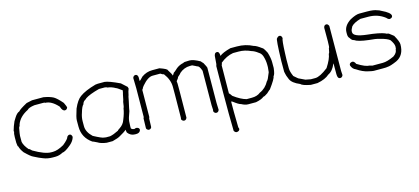

<svg xmlns="http://www.w3.org/2000/svg" viewBox="-55 -875 3185 1460"><g transform="rotate(-15 1538.0 -144.5)"><path d="M226.1 -462.9H315.9Q365.2 -454.1 392.1 -439.5Q417 -424.8 454.6 -380.9Q470.2 -347.7 470.2 -341.8Q463.9 -324.2 448.7 -324.2Q428.7 -324.2 417.5 -361.3Q366.7 -418 317.9 -418Q317.9 -421.4 304.2 -421.9H233.9Q187 -415.5 175.3 -400.4Q108.4 -367.2 87.4 -310.5Q87.4 -301.3 77.6 -287.1Q67.9 -235.8 67.9 -224.6V-177.7Q73.7 -147.9 105 -111.3Q112.3 -111.3 128.4 -93.8Q215.3 -43 265.1 -43H278.8Q315.4 -43 366.7 -72.3Q410.2 -107.4 413.6 -125Q422.4 -136.7 433.1 -136.7Q448.7 -136.7 452.6 -115.2V-113.3Q444.3 -83 415.5 -58.6Q369.1 -19 345.2 -17.6Q317.9 -2 286.6 -2H267.1Q226.1 -2 192.9 -15.6Q166.5 -24.9 124.5 -46.9Q106.9 -53.7 62 -97.7Q40 -127 34.7 -150.4Q28.8 -150.4 26.9 -181.6V-224.6Q26.9 -253.9 32.7 -265.6Q30.8 -269 30.8 -273.4Q40.5 -309.1 56.2 -343.8L71.8 -369.1Q90.8 -399.9 110.8 -406.2Q121.1 -420.4 181.2 -453.1Q185.5 -453.1 226.1 -462.9Z M742.2 -455.1H794.9Q826.2 -452.6 912.1 -412.1L955.1 -373L959 -359.4Q950.7 -340.3 945.3 -310.5Q942.9 -309.6 935.5 -267.6Q919.9 -198.2 919.9 -191.4L904.3 -146.5Q896.5 -122.1 896.5 -80.1V-62.5Q903.8 -50.8 923.8 -50.8Q930.2 -54.7 935.5 -54.7H939.5Q960.9 -51.3 960.9 -33.2Q954.1 -9.8 925.8 -9.8H916Q881.3 -9.8 859.4 -39.1Q855.5 -52.7 855.5 -62.5Q839.4 -47.4 798.8 -25.4Q783.7 -15.6 738.3 -3.9H691.4Q646.5 -9.8 623 -25.4Q591.8 -41 587.9 -41Q515.6 -90.8 515.6 -177.7V-226.6Q515.6 -249.5 537.1 -314.5Q564 -376.5 595.7 -398.4Q637.7 -429.2 722.7 -453.1Q732.9 -455.1 742.2 -455.1ZM556.6 -169.9Q556.6 -124 601.6 -82Q667 -46.9 683.6 -46.9L697.3 -44.9H728.5Q756.3 -49.8 796.9 -70.3Q796.9 -73.7 816.4 -85.9Q846.7 -106 857.4 -138.7Q877 -185.5 882.8 -224.6Q887.7 -229.5 892.6 -271.5Q895.5 -273.4 906.2 -330.1Q907.7 -330.1 912.1 -357.4Q872.6 -386.7 867.2 -386.7Q837.4 -404.3 804.7 -408.2Q799.3 -413.1 785.2 -414.1H740.2Q661.1 -393.1 628.9 -371.1Q628.9 -368.2 611.3 -357.4Q600.1 -349.1 595.7 -332Q581.5 -319.8 568.4 -273.4Q556.6 -240.7 556.6 -209Z M1168 -447.3H1224.6Q1283.2 -427.2 1283.2 -416Q1308.6 -377.4 1308.6 -367.2Q1311 -367.2 1322.3 -386.7Q1326.2 -386.7 1355.5 -414.1Q1380.4 -433.6 1412.1 -439.5Q1412.1 -445.3 1457 -445.3H1462.9Q1491.2 -445.3 1543 -416Q1543 -413.6 1558.6 -398.4Q1578.1 -362.8 1578.1 -357.4V-355.5Q1578.1 -247.1 1576.2 -80.1Q1578.1 -50.3 1578.1 -25.4Q1571.8 -7.8 1556.6 -7.8Q1541.5 -7.8 1535.2 -25.4Q1535.2 -31.7 1537.1 -35.2Q1537.1 -45.9 1535.2 -72.3Q1537.1 -261.2 1537.1 -343.8Q1522.5 -386.7 1505.9 -386.7Q1503.4 -389.2 1470.7 -404.3H1453.1Q1406.7 -404.3 1369.1 -371.1Q1369.1 -367.2 1343.8 -345.7Q1343.8 -338.4 1326.2 -318.4L1328.1 -298.8V-234.4Q1328.1 -157.2 1326.2 -31.2Q1319.8 -13.7 1304.7 -13.7Q1291.5 -13.7 1283.2 -29.3Q1283.2 -35.2 1285.2 -43Q1287.1 -155.3 1287.1 -224.6V-285.2Q1287.1 -340.8 1246.1 -394.5Q1237.3 -394.5 1220.7 -406.2H1160.2Q1122.6 -406.2 1076.2 -351.6Q1066.4 -341.3 1060.5 -326.2Q1056.6 -325.7 1056.6 -322.3Q1054.7 -160.6 1054.7 -109.4L1050.8 -97.7Q1048.8 -51.8 1048.8 -35.2Q1048.8 -19.5 1027.3 -15.6Q1007.8 -21.5 1007.8 -35.2Q1009.8 -101.1 1009.8 -111.3Q1013.7 -117.7 1013.7 -121.1Q1015.6 -320.3 1015.6 -347.7Q1013.7 -417 1013.7 -427.7Q1020 -445.3 1035.2 -445.3Q1050.8 -445.3 1054.7 -423.8V-392.6Q1059.1 -392.6 1084 -419.9Q1122.6 -447.3 1168 -447.3Z M1836.4 -455.1Q1904.8 -455.1 1961.4 -425.8Q1981.4 -421.9 2020 -392.6Q2028.3 -392.6 2051.3 -347.7Q2064.9 -301.8 2064.9 -271.5V-224.6Q2059.1 -173.3 2047.4 -164.1Q2047.4 -145.5 1994.6 -74.2Q1992.2 -74.2 1967.3 -50.8Q1942.4 -33.2 1932.1 -33.2Q1914.6 -17.1 1867.7 -7.8H1807.1Q1782.7 -7.8 1754.4 -23.4Q1737.3 -26.4 1695.8 -58.6Q1692.4 -58.6 1686 -62.5V23.4Q1686 63 1688 142.6Q1691.9 148.9 1691.9 154.3Q1691.9 169.9 1670.4 173.8H1668.5Q1655.3 173.8 1647 158.2Q1645 68.4 1645 21.5V-140.6Q1645 -213.9 1647 -353.5Q1651.9 -353.5 1654.8 -412.1Q1654.8 -453.1 1678.2 -453.1Q1697.8 -453.1 1697.8 -418Q1722.7 -438.5 1785.6 -455.1ZM1688 -345.7Q1686 -215.8 1686 -138.7V-125Q1690.4 -125 1705.6 -101.6Q1761.7 -59.6 1805.2 -48.8H1846.2Q1888.2 -48.8 1914.6 -70.3Q1961.9 -90.3 1988.8 -140.6Q1997.6 -144.5 2020 -203.1Q2023.9 -231 2023.9 -242.2V-261.7Q2023.9 -296.4 2012.2 -332Q2003.4 -355 1984.9 -365.2Q1959 -385.7 1934.1 -392.6Q1887.2 -414.1 1840.3 -414.1H1795.4Q1742.2 -405.3 1693.8 -365.2Q1693.8 -356.9 1688 -345.7Z M2169.4 -449.2Q2185.1 -449.2 2189 -427.7V-425.8Q2181.2 -414.1 2177.2 -312.5Q2175.3 -290.5 2175.3 -261.7V-191.4Q2175.3 -166 2192.9 -127Q2227.1 -95.7 2233.9 -95.7L2274.9 -76.2L2315.9 -68.4H2351.1Q2387.2 -68.4 2452.6 -119.1Q2493.2 -181.6 2497.6 -220.7Q2502.9 -220.7 2509.3 -261.7Q2515.1 -261.7 2515.1 -314.5V-419.9Q2518.6 -441.4 2536.6 -441.4Q2548.8 -441.4 2556.2 -423.8Q2554.2 -175.8 2554.2 -70.3Q2554.2 -60.1 2556.2 -37.1Q2549.8 -19.5 2534.7 -19.5Q2513.2 -19.5 2513.2 -54.7V-138.7H2511.2Q2490.2 -85.9 2452.6 -68.4Q2420.9 -39.1 2356.9 -27.3H2304.2Q2240.2 -39.6 2228 -54.7Q2168.5 -79.1 2153.8 -113.3Q2138.2 -150.4 2138.2 -158.2L2134.3 -175.8V-259.8Q2139.2 -435.5 2147.9 -435.5Q2158.7 -449.2 2169.4 -449.2Z M2800.3 -455.6H2860.8Q2915 -455.6 2940.9 -443.8Q2948.2 -443.8 2968.3 -432.1Q3036.6 -399.9 3036.6 -375.5Q3036.6 -359.9 3015.1 -356Q3002.4 -356 2989.7 -371.6Q2933.6 -414.6 2860.8 -414.6H2798.3Q2744.1 -398.9 2724.1 -375.5Q2710.4 -351.6 2710.4 -340.3V-332.5Q2710.4 -297.4 2814 -285.6Q2911.1 -275.9 2954.6 -258.3Q2954.6 -254.9 2978 -250.5L3013.2 -223.1Q3042.5 -171.4 3042.5 -148.9Q3042.5 -62.5 2978 -31.7Q2924.8 -8.3 2901.9 -8.3Q2897.5 -6.3 2866.7 -6.3H2794.4Q2784.2 -6.3 2751.5 -14.2Q2710.9 -22.5 2665.5 -53.2Q2641.1 -62 2630.4 -92.3V-96.2Q2630.4 -111.8 2651.9 -115.7H2653.8Q2668.5 -115.7 2679.2 -92.3Q2741.7 -53.2 2774.9 -53.2L2794.4 -47.4H2876.5Q2911.6 -47.4 2966.3 -72.8Q2997.6 -94.2 2997.6 -121.6Q3001.5 -121.6 3001.5 -145Q3000 -166 2978 -197.8Q2960.9 -214.4 2903.8 -229Q2872.6 -238.8 2817.9 -242.7Q2734.4 -252.4 2708.5 -272Q2695.3 -272 2681.2 -295.4Q2669.4 -305.7 2669.4 -328.6V-342.3Q2669.4 -393.6 2726.1 -430.2Q2772.9 -455.6 2800.3 -455.6Z"/></g></svg>

Font: CEF Fonts CJK
Style: Regular
Weight: 400
Designer: PartyBoss (派对大魔王)
Version: Release 2.25